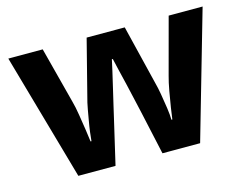

<svg xmlns="http://www.w3.org/2000/svg" viewBox="-81 -672 1017 798"><g transform="rotate(-15 428.0 -273.0)"><path d="M485 -191Q481 -208 473.5 -241.5Q466 -275 457 -313.5Q448 -352 440 -384.5Q432 -417 429 -432H425Q422 -417 414.5 -384.5Q407 -352 398 -313.5Q389 -275 381 -241Q373 -207 369 -189L325 0H165L10 -546H158L221 -304Q228 -279 233.5 -244Q239 -209 244 -176.5Q249 -144 251 -125H255Q256 -139 259 -162.5Q262 -186 266.5 -211Q271 -236 274.5 -256.5Q278 -277 280 -284L347 -546H511L575 -284Q579 -270 584.5 -239Q590 -208 594.5 -176Q599 -144 599 -125H603Q605 -142 610 -174.5Q615 -207 621.5 -243Q628 -279 635 -304L700 -546H846L689 0H527Z"/></g></svg>

Font: Noto Sans Balinese
Style: Regular
Weight: 400
Designer: Aditya Bayu, David Williams
Foundry: David Williams
Version: Version 2.003